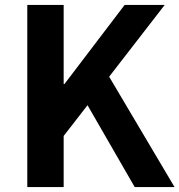

<svg xmlns="http://www.w3.org/2000/svg" viewBox="-20 -761 730 781"><path d="M91 0H239V-208L336 -333L528 0H690L424 -449L650 -741H487L242 -419H239V-741H91Z"/></svg>

Font: Noto Sans Mono CJK SC
Style: Bold
Weight: 700
Designer: Ryoko NISHIZUKA 西塚涼子 (kana, bopomofo & ideographs); Paul D. Hunt (Latin, Greek & Cyrillic); Sandoll Communications 산돌커뮤니
Foundry: Adobe
Version: Version 2.004;hotconv 1.0.118;makeotfexe 2.5.65603